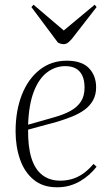

<svg xmlns="http://www.w3.org/2000/svg" viewBox="-20 -779 470 813"><path d="M263 -522Q326 -522 356.5 -490.5Q387 -459 387 -409Q387 -378 374 -354.5Q361 -331 338.5 -314.5Q316 -298 286.5 -286Q257 -274 224 -264L99 -230Q98 -158 113 -110Q128 -62 159 -38Q190 -14 235 -14Q260 -14 283.5 -20.5Q307 -27 330 -42.5Q353 -58 376 -85L389 -73Q375 -55 357.5 -39.5Q340 -24 319.5 -12Q299 0 275 7Q251 14 221 14Q161 14 122 -18.5Q83 -51 64.5 -105Q46 -159 46 -223Q46 -310 72.5 -377.5Q99 -445 148 -483.5Q197 -522 263 -522ZM338 -408Q338 -439 328.5 -459Q319 -479 301 -489Q283 -499 256 -499Q215 -499 180 -473Q145 -447 123.5 -392Q102 -337 99 -251L208 -282Q251 -294 279.5 -310Q308 -326 323 -349.5Q338 -373 338 -408ZM113 -749 122 -759 250 -650 381 -759 389 -749 284 -614Q276 -605 268 -598.5Q260 -592 248 -592Q243 -592 236.5 -594Q230 -596 225 -599Z"/></svg>

Font: Literata 60pt ExtraLight
Style: Italic
Weight: 250
Italic angle: -2°
Designer: Latin by Veronika Burian and Jose Scaglione. Greek by Irene Vlachou. Cyrillic by Vera Evstafieva
Foundry: TypeTogether
Version: Version 3.103;gftools[0.9.29]